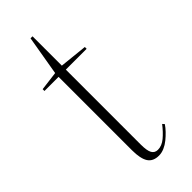

<svg xmlns="http://www.w3.org/2000/svg" viewBox="-224 -699 750 750"><g transform="rotate(-45 150.5 -324.5)"><path d="M160 15Q128 15 114 -6.5Q100 -28 100 -75V-480H22V-490L101 -500L129 -664H140V-502L255 -490V-480H140V-66Q140 -32 148 -18Q156 -4 173 -4Q195 -4 215.5 -21Q236 -38 256 -64L263 -56Q255 -44 243.5 -32Q232 -20 218.5 -9Q205 2 190 8.5Q175 15 160 15Z"/></g></svg>

Font: Kalnia Thin ExtraLight
Style: Regular
Weight: 250
Version: Version 1.105